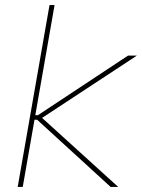

<svg xmlns="http://www.w3.org/2000/svg" viewBox="-20 -740 564 760"><path d="M50 0 176 -720H196L70 0ZM127 -266H108L111 -284H130L487 -520H522L137 -267V-282L448 0H418Z"/></svg>

Font: Fixel Italic Variable 20240409 Display Thin
Style: Italic
Weight: 100
Italic angle: -10°
Designer: AlfaBravo + MacPaw
Foundry: Kyrylo Tkachov, Marchela Mozhyna, Serhii Makarenko, Maria Weinstein, Zakhar Kryvoshyya
Version: Version 1.211;Glyphs 3.2 (3225)